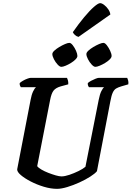

<svg xmlns="http://www.w3.org/2000/svg" viewBox="-20 -1198 835 1218"><path d="M342 0Q302 0 257.5 -13.5Q213 -27 174.5 -47Q136 -67 112 -87.5Q88 -108 89 -124L174 -564Q180 -597 190 -618Q200 -639 209 -645H112Q110 -648 107 -654.5Q104 -661 105 -671Q112 -678 126 -686Q140 -694 154 -699Q168 -704 174 -704H405Q407 -700 410.5 -689.5Q414 -679 413 -663L365 -650Q334 -641 320 -623.5Q306 -606 298 -564L216 -144Q223 -134 242.5 -122.5Q262 -111 286.5 -101.5Q311 -92 333.5 -85.5Q356 -79 370 -79Q391 -79 420.5 -89Q450 -99 478.5 -113Q507 -127 522 -140L606 -564Q613 -600 623 -620Q633 -640 641 -645H544Q542 -647 539 -654.5Q536 -662 537 -671Q544 -678 558 -685.5Q572 -693 586 -698.5Q600 -704 606 -704H787Q789 -700 792.5 -689Q796 -678 794 -663L749 -650Q729 -644 716.5 -636.5Q704 -629 695.5 -611Q687 -593 680 -555L595 -112Q583 -97 552.5 -77.5Q522 -58 483.5 -40.5Q445 -23 407 -11.5Q369 0 342 0ZM585 -774Q575 -774 561.5 -788.5Q548 -803 538 -822.5Q528 -842 528 -855Q528 -865 541 -877Q554 -889 572.5 -900Q591 -911 608.5 -918.5Q626 -926 636 -926Q646 -926 658 -910.5Q670 -895 679 -875.5Q688 -856 688 -843Q688 -833 676 -821Q664 -809 646.5 -798.5Q629 -788 612 -781Q595 -774 585 -774ZM369 -774Q359 -774 345.5 -788.5Q332 -803 322 -822.5Q312 -842 312 -855Q312 -865 325 -877Q338 -889 356.5 -900Q375 -911 392.5 -918.5Q410 -926 420 -926Q430 -926 442 -910.5Q454 -895 462.5 -875.5Q471 -856 471 -843Q471 -833 459 -821Q447 -809 430 -798.5Q413 -788 396 -781Q379 -774 369 -774ZM478 -964Q465 -967 455 -976.5Q445 -986 442 -994Q479 -1047 514 -1089Q549 -1131 576 -1154.5Q603 -1178 615 -1178Q626 -1178 640.5 -1167Q655 -1156 666.5 -1139.5Q678 -1123 680 -1106Z"/></svg>

Font: Texturina
Style: Bold Italic
Weight: 700
Italic angle: -11°
Designer: Guillermo Torres Carreño
Foundry: Omnibus-Type
Version: Version 1.002; ttfautohint (v1.8.3)